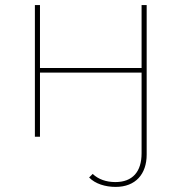

<svg xmlns="http://www.w3.org/2000/svg" viewBox="-20 -537 713 754"><path d="M434 197C513 197 556 146 556 70V-517H536V-270H137V-517H117V0H137V-252H536V65C536 138 500 178 433 178C397 178 366 167 344 146L330 160C354 185 394 197 434 197Z"/></svg>

Font: Montserrat-Alt1 Thin
Style: Regular
Weight: 100
Designer: Differentunic
Foundry: Differentunic
Version: Version 7.222